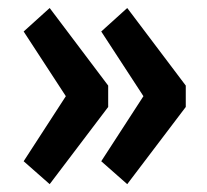

<svg xmlns="http://www.w3.org/2000/svg" viewBox="-20 -513 524 487"><path d="M106 -45.9 40 -104 147 -269 40 -433.1 106 -492.7 254.4 -295.9V-241.7ZM302.7 -45.9 236.8 -104 343.8 -269 236.8 -433.1 302.7 -492.7 451.2 -295.9V-241.7Z"/></svg>

Font: Reddit Sans Condensed ExtraBold
Style: Regular
Weight: 800
Designer: Stephen Hutchings
Foundry: Reddit
Version: Version 1.014